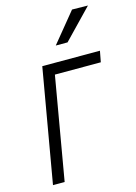

<svg xmlns="http://www.w3.org/2000/svg" viewBox="-114 -800 610 862"><g transform="rotate(-15 191.5 -369.5)"><path d="M382.3 -528.3 372.6 -477.1H159.2L76.7 0H22.5L114.3 -528.3ZM196.8 -602.1 309.1 -739.3 382.8 -738.3 251.5 -602.1Z"/></g></svg>

Font: Roboto Condensed Light
Style: Italic
Weight: 300
Italic angle: -12°
Designer: Christian Robertson
Foundry: Google
Version: Version 3.0; 2020